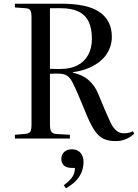

<svg xmlns="http://www.w3.org/2000/svg" viewBox="-20 -743 740 1030"><path d="M599 14Q563 14 537.5 2.5Q512 -9 491.5 -37Q471 -65 450 -114L402 -229Q383 -274 369.5 -300Q356 -326 339.5 -337Q323 -348 293 -348Q280 -348 269 -348Q258 -348 248 -347V-74Q248 -48 255.5 -36.5Q263 -25 285 -24L355 -20V0H60V-20L118 -25Q137 -27 143 -37.5Q149 -48 149 -76V-652Q149 -677 142.5 -687.5Q136 -698 116 -699L60 -703V-723H311Q377 -723 427.5 -712.5Q478 -702 511.5 -680Q545 -658 562.5 -624.5Q580 -591 580 -545Q580 -517 571 -491Q562 -465 545 -443Q528 -421 502.5 -403.5Q477 -386 444 -373.5Q411 -361 371 -356V-353Q423 -342 456 -312.5Q489 -283 505 -244L542 -155Q557 -121 570 -92Q583 -63 600.5 -45.5Q618 -28 645 -28Q658 -28 669.5 -30.5Q681 -33 693 -39L700 -26Q679 -6 654 4Q629 14 599 14ZM304 -373Q358 -373 395.5 -392.5Q433 -412 453 -448.5Q473 -485 473 -534Q473 -592 455 -628Q437 -664 400 -681.5Q363 -699 304 -699H248V-374Q267 -373 280.5 -373Q294 -373 304 -373ZM334 267 322 251Q346 233 359 218Q372 203 377 188Q382 173 382 158H370Q336 158 322.5 144.5Q309 131 309 110Q309 95 316 83Q323 71 335.5 64.5Q348 58 366 58Q387 58 401 67.5Q415 77 421.5 92.5Q428 108 428 126Q428 149 420.5 173Q413 197 392.5 221Q372 245 334 267Z"/></svg>

Font: Literata 60pt
Style: Regular
Weight: 400
Designer: Latin by Veronika Burian and Jose Scaglione. Greek by Irene Vlachou. Cyrillic by Vera Evstafieva.
Foundry: TypeTogether
Version: Version 3.002